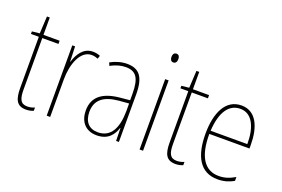

<svg xmlns="http://www.w3.org/2000/svg" viewBox="-97 -1033 1984 1352"><g transform="rotate(20 895.0 -356.5)"><path d="M167 -14C116 -14 103 -49 103 -119V-503H224V-527H103V-657H82L75 -528L18 -522V-503H77V-120C77 -37 95 10 166 10C190 10 206 5 222 -1V-26C208 -19 188 -14 167 -14Z M471 -535C399 -535 363 -470 346 -414H344L340 -527H319V0H345V-283C345 -394 387 -510 471 -510C490 -510 506 -505 519 -500L527 -524C510 -532 490 -535 471 -535Z M727 -537C686 -537 642 -524 604 -503L614 -480C657 -504 694 -512 727 -512C802 -512 834 -471 834 -351V-303L761 -296C637 -284 565 -234 565 -129C565 -53 606 10 696 10C782 10 818 -43 835 -96H837L839 0H860V-356C860 -486 819 -537 727 -537ZM761 -273 835 -279V-220C834 -98 795 -13 696 -13C630 -13 592 -55 592 -129C592 -219 651 -263 761 -273Z M1029 -723C1009 -723 1003 -706 1003 -690C1003 -672 1010 -657 1028 -657C1046 -657 1054 -671 1054 -691C1054 -707 1049 -723 1029 -723ZM1041 -527H1015V0H1041Z M1287 -14C1236 -14 1223 -49 1223 -119V-503H1344V-527H1223V-657H1202L1195 -528L1138 -522V-503H1197V-120C1197 -37 1215 10 1286 10C1310 10 1326 5 1342 -1V-26C1328 -19 1308 -14 1287 -14Z M1585 -537C1468 -537 1413 -423 1413 -263C1413 -97 1470 10 1601 10C1649 10 1687 -2 1722 -22V-51C1679 -26 1644 -15 1601 -15C1493 -15 1438 -106 1439 -271H1740V-298C1740 -424 1699 -537 1585 -537ZM1585 -512C1676 -512 1716 -417 1715 -295H1440C1448 -440 1502 -512 1585 -512Z"/></g></svg>

Font: Noto Sans Sinhala Condensed Thin
Style: Regular
Weight: 100
Width: 3
Designer: Jelle Bosma - Monotype Design Team
Foundry: Monotype Imaging Inc.
Version: Version 2.006